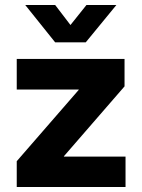

<svg xmlns="http://www.w3.org/2000/svg" viewBox="-20 -753 573 773"><path d="M47.4 0H485.4V-122.6H237.3V-124L481.4 -405.3V-515.6H47.4V-392.6H296.9V-391.1L47.4 -104ZM202.1 -732.9H82V-732.4L202.1 -582.5H325.2L448.2 -732.4V-732.9H328.1L263.7 -652.3Z"/></svg>

Font: Raveo Display
Style: Bold
Weight: 700
Designer: Jakub Foglar, Rasmus Andersson (Inter)
Foundry: Jakubfoglar.com
Version: Version 1.100;Glyphs 3.2.3 (3260)